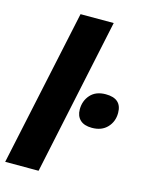

<svg xmlns="http://www.w3.org/2000/svg" viewBox="-128 -830 682 900"><g transform="rotate(15 213.0 -380.0)"><path d="M149 -760H310L149 0H-13ZM261 -328Q261 -370 287 -399Q313 -428 361 -428Q439 -428 439 -358Q439 -316 412 -287.5Q385 -259 338 -259Q300 -259 280.5 -277.5Q261 -296 261 -328Z"/></g></svg>

Font: Noto Sans UI CondBlack
Style: Italic
Weight: 900
Width: 3
Italic angle: -12°
Designer: Monotype Design Team
Foundry: Monotype Imaging Inc.
Version: Version 1.001